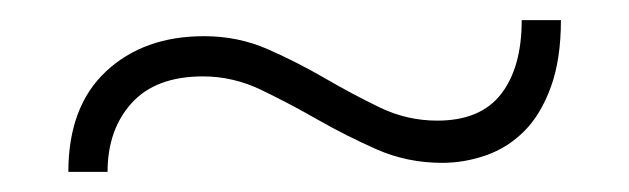

<svg xmlns="http://www.w3.org/2000/svg" viewBox="-20 -381 626 191"><path d="M48 -210Q48 -275 85.5 -310Q123 -345 183 -345Q217 -345 246.5 -332Q276 -319 303.5 -303Q331 -287 358 -274Q385 -261 415 -261Q458 -261 478.5 -287.5Q499 -314 499 -361H538Q538 -322 528 -294.5Q518 -267 501.5 -250.5Q485 -234 463.5 -226.5Q442 -219 420 -219Q385 -219 354.5 -232.5Q324 -246 296 -262Q268 -278 240 -291.5Q212 -305 182 -305Q135 -305 111 -278.5Q87 -252 87 -210Z"/></svg>

Font: Ek Mukta ExtraLight
Style: Regular
Weight: 275
Designer: Girish Dalvi and Yashodeep Gholap
Foundry: Ek Type
Version: Version 2.538;PS 1.002;hotconv 16.6.51;makeotf.lib2.5.65220;